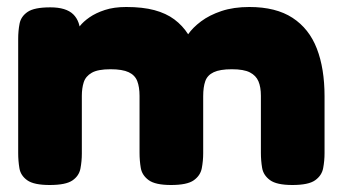

<svg xmlns="http://www.w3.org/2000/svg" viewBox="-20 -520 979 549"><path d="M122 9Q77 9 58 -4.5Q39 -18 35.5 -39Q32 -60 32 -82V-409Q32 -432 36 -452.5Q40 -473 59 -486Q78 -499 124 -499Q169 -499 189.5 -479Q210 -459 210 -420L196 -423Q198 -432 208 -445Q218 -458 236 -470.5Q254 -483 280 -491.5Q306 -500 341 -500Q388 -500 421.5 -491Q455 -482 478.5 -464.5Q502 -447 518 -422Q531 -441 555 -459Q579 -477 613.5 -488.5Q648 -500 693 -500Q769 -500 816.5 -469Q864 -438 886 -381Q908 -324 908 -245V-82Q908 -60 904 -39Q900 -18 881 -4.5Q862 9 816 9Q771 9 752 -5Q733 -19 729.5 -40Q726 -61 726 -83V-246Q726 -271 719 -287.5Q712 -304 694.5 -313Q677 -322 643 -322Q609 -322 591 -313.5Q573 -305 567 -288Q561 -271 561 -245V-82Q561 -60 557 -39Q553 -18 534 -4.5Q515 9 469 9Q424 9 405 -5Q386 -19 382.5 -40Q379 -61 379 -83V-246Q379 -271 372.5 -288Q366 -305 348 -313.5Q330 -322 296 -322Q260 -322 242.5 -312Q225 -302 219.5 -285Q214 -268 214 -246V-81Q214 -59 210 -38Q206 -17 187 -4Q168 9 122 9Z"/></svg>

Font: Fredoka SemiExpanded
Style: Bold
Weight: 700
Width: 6
Designer: Ben Nathan
Foundry: Milena B. Brandão, Ben Nathan
Version: Version 2.001